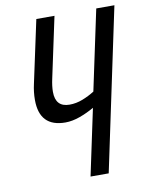

<svg xmlns="http://www.w3.org/2000/svg" viewBox="-82 -773 643 833"><g transform="rotate(-10 240.0 -357.0)"><path d="M249 0H329L480 -714H400L325 -361Q300 -345 271.5 -334Q243 -323 214 -323Q152 -323 152 -390Q152 -415 159 -447L216 -714H136L77 -439Q69 -404 69 -369Q69 -250 183 -250Q213 -250 246.5 -262Q280 -274 311 -292Z"/></g></svg>

Font: Noto Sans UI Condensed
Style: Italic
Weight: 400
Width: 3
Italic angle: -12°
Designer: Monotype Design Team
Foundry: Monotype Imaging Inc.
Version: Version 1.901